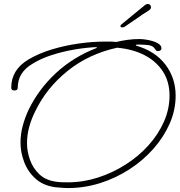

<svg xmlns="http://www.w3.org/2000/svg" viewBox="-20 -884 911 974"><path d="M325 70Q309 70 293.5 68.5Q278 67 262 66Q200 58 160.5 22.5Q121 -13 102.5 -62.5Q84 -112 84 -160Q84 -204 95.5 -246.5Q107 -289 126 -329Q177 -433 264.5 -514Q352 -595 471 -641L470 -645Q418 -643 359 -633Q300 -623 243.5 -605Q187 -587 144 -560Q70 -516 70 -439Q70 -425 53 -425Q37 -425 37 -439Q37 -530 124 -582Q176 -613 242 -633Q308 -653 378 -663Q448 -673 509 -673Q524 -673 539 -673Q554 -673 569 -671Q598 -678 628 -682Q658 -686 688 -686Q699 -686 717.5 -683.5Q736 -681 754.5 -675.5Q773 -670 786 -661Q799 -652 799 -638Q799 -632 794 -628.5Q789 -625 782 -625Q775 -625 772 -628Q769 -631 766 -636Q756 -653 730 -655.5Q704 -658 684 -658Q681 -658 677.5 -657.5Q674 -657 670 -657L669 -653Q767 -625 819 -556.5Q871 -488 871 -399Q871 -326 841 -257.5Q811 -189 758.5 -129.5Q706 -70 636.5 -25Q567 20 487.5 45Q408 70 325 70ZM324 41Q401 41 476 17Q551 -7 617 -49Q683 -91 733 -146.5Q783 -202 811.5 -266.5Q840 -331 840 -399Q840 -470 806 -522Q772 -574 712.5 -604.5Q653 -635 574 -642Q429 -610 322 -523.5Q215 -437 158 -318Q139 -280 128 -239.5Q117 -199 117 -157Q117 -116 132 -73.5Q147 -31 179.5 0Q212 31 266 38Q280 40 295 40.5Q310 41 324 41ZM735 -831Q703 -811 670.5 -788Q638 -765 612 -748Q606 -745 601 -745Q591 -745 591 -752Q591 -757 597 -761L715 -858Q723 -864 729 -864Q737 -864 741.5 -859Q746 -854 746 -848Q746 -838 735 -831Z"/></svg>

Font: Ms Madi
Style: Regular
Weight: 400
Designer: Robert E. Leuschke
Foundry: Robert E. Leuschke
Version: Version 1.010; ttfautohint (v1.8.3)